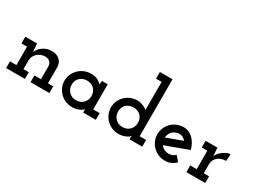

<svg xmlns="http://www.w3.org/2000/svg" viewBox="-50 -1350 2594 1959"><g transform="rotate(30 1247.0 -370.5)"><path d="M257 0V-79H194V-182Q194 -208 205 -230Q216 -252 234 -268Q252 -284 275.5 -293Q299 -302 325 -302Q363 -300 380.5 -280.5Q398 -261 400 -234V-79H323V0H545V-79H483V-272Q481 -322 447 -353Q413 -384 354 -384Q300 -384 255.5 -355.5Q211 -327 191 -279Q189 -303 187.5 -322.5Q186 -342 184 -366V-375H45V-296H111V-79H35V0Z M1092 0V-79H1016V-375H947Q947 -363 945.5 -350.5Q944 -338 943 -328Q935 -345 903 -364.5Q871 -384 816 -384Q774 -384 737 -368Q700 -352 673 -325Q646 -298 630.5 -262Q615 -226 615 -187Q615 -147 630.5 -111.5Q646 -76 673 -49Q700 -22 737 -6.5Q774 9 816 9Q845 9 868 2.5Q891 -4 908 -13Q924 -21 933 -29Q942 -37 943 -40Q943 -33 943 -30Q943 -27 943 -20V0ZM816 -303Q841 -303 861.5 -295Q882 -287 898 -273Q914 -258 923.5 -236Q933 -214 933 -188Q933 -162 923.5 -140Q914 -118 897 -102Q882 -88 861.5 -80Q841 -72 816 -72Q794 -72 775 -78.5Q756 -85 742 -96Q722 -112 710.5 -136Q699 -160 699 -188Q699 -212 706.5 -232Q714 -252 728 -267Q743 -284 766 -293.5Q789 -303 816 -303Z M1639 0V-79H1563V-750H1414V-671H1480V-378Q1480 -371 1480.5 -358.5Q1481 -346 1483 -338Q1481 -341 1474 -346.5Q1467 -352 1450 -361Q1433 -370 1410.5 -377Q1388 -384 1363 -384Q1321 -384 1284 -368.5Q1247 -353 1220 -326Q1193 -299 1177.5 -263.5Q1162 -228 1162 -188Q1162 -148 1177.5 -112Q1193 -76 1220 -49Q1247 -22 1284 -6.5Q1321 9 1363 9Q1392 9 1415 2.5Q1438 -4 1455 -13Q1471 -21 1480 -29Q1489 -37 1490 -40Q1490 -33 1490 -30Q1490 -27 1490 -20V0ZM1363 -303Q1386 -303 1406 -296Q1426 -289 1441 -277Q1459 -262 1469.5 -239Q1480 -216 1480 -188Q1480 -162 1470 -139Q1460 -116 1443 -101Q1427 -87 1407 -79.5Q1387 -72 1363 -72Q1339 -72 1318.5 -79.5Q1298 -87 1283 -101Q1266 -116 1256 -139Q1246 -162 1246 -188Q1246 -213 1254.5 -233.5Q1263 -254 1277 -270Q1293 -285 1315 -294Q1337 -303 1363 -303Z M1909 -303Q1930 -303 1947.5 -292.5Q1965 -282 1979 -265Q1932 -248 1885.5 -230.5Q1839 -213 1792 -196Q1793 -217 1800.5 -235Q1808 -253 1820 -267Q1836 -284 1858.5 -293.5Q1881 -303 1909 -303ZM2036 -44 1985 -104Q1970 -88 1951 -80Q1932 -72 1909 -72Q1878 -72 1853.5 -84.5Q1829 -97 1814 -118Q1882 -143 1949.5 -168Q2017 -193 2085 -218Q2076 -254 2059 -284.5Q2042 -315 2020 -337Q1997 -359 1968.5 -371.5Q1940 -384 1909 -384Q1867 -384 1830.5 -368.5Q1794 -353 1767 -327Q1740 -300 1724.5 -264Q1709 -228 1709 -188Q1709 -147 1724.5 -111.5Q1740 -76 1767 -49Q1794 -22 1830.5 -6.5Q1867 9 1909 9Q1947 9 1979 -5Q2011 -19 2036 -44Z M2381 0V-79H2318V-182Q2318 -213 2331.5 -238Q2345 -263 2369 -279Q2385 -290 2406.5 -296Q2428 -302 2453 -302L2459 -384Q2444 -384 2424.5 -377Q2405 -370 2384 -356Q2364 -343 2345.5 -323.5Q2327 -304 2315 -279Q2313 -303 2313.5 -301Q2314 -299 2312 -323L2308 -375H2169V-296H2235V-79H2159V0Z"/></g></svg>

Font: Josefin Slab Thin
Style: Bold
Weight: 700
Version: Version 2.000